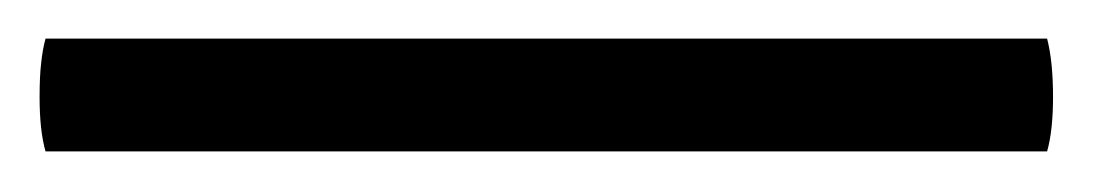

<svg xmlns="http://www.w3.org/2000/svg" viewBox="-23 64 552 97"><path d="M0 140.5Q-3 130 -3 113Q-3 102.5 -2.2 95.8Q-1.5 89 0 83.5H506Q509 95 509 113Q509 130 506 140.5Z"/></svg>

Font: Signika Negative SC Light
Style: Regular
Weight: 300
Designer: Anna Giedryś
Foundry: Anna Giedryś
Version: Version 2.000; ttfautohint (v1.8.3) -l 8 -r 50 -G 200 -x 9 -